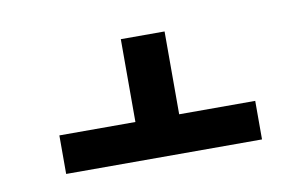

<svg xmlns="http://www.w3.org/2000/svg" viewBox="-40 -601 579 363"><g transform="rotate(-10 250.0 -419.5)"><path d="M62 -303V-377H208V-536H292V-377H438V-303Z"/></g></svg>

Font: Iosevka Medium
Style: Regular
Weight: 500
Monospace: yes
Designer: Belleve Invis
Foundry: Belleve Invis
Version: Version 32.5.0; ttfautohint (v1.8.4)